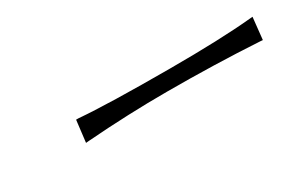

<svg xmlns="http://www.w3.org/2000/svg" viewBox="-8 -471 461 314"><g transform="rotate(-30 222.5 -314.0)"><path d="M262.7 -298.8Q190.4 -298.8 112.3 -293L106.4 -292.5L111.3 -333.5H115.7Q168.5 -329.1 287.1 -329.1Q381.3 -329.1 439.5 -334.5L445.3 -335L440.9 -293.5L436 -293.9Q353 -298.8 262.7 -298.8Z"/></g></svg>

Font: QumpellkaNo12
Style: Regular
Weight: 500
Designer: gluk (gluksza@wp.pl)
Foundry: gluk (gluksza@wp.pl)
Version: Version 00.480